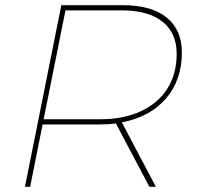

<svg xmlns="http://www.w3.org/2000/svg" viewBox="-20 -719 765 739"><path d="M449 -248 580 0H555L426 -244Q399 -240 361 -240H144L96 0H76L216 -699H453Q563 -699 621.5 -651.5Q680 -604 680 -517Q680 -411 619 -340Q558 -269 449 -248ZM660 -512Q660 -592 605.5 -635.5Q551 -679 449 -679H232L148 -260H365Q456 -260 522.5 -291Q589 -322 624.5 -378.5Q660 -435 660 -512Z"/></svg>

Font: TypoPRO Montserrat Alternates
Style: Italic
Weight: 250
Italic angle: -11.3°
Designer: Julieta Ulanovsky
Foundry: Julieta Ulanovsky
Version: Version 6.001